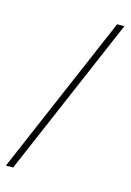

<svg xmlns="http://www.w3.org/2000/svg" viewBox="-155 -728 533 783"><g transform="rotate(15 111.0 -337.0)"><path d="M-49 0 240 -674H270.5L-18.5 0Z"/></g></svg>

Font: Anybody ExtraLight
Style: Italic
Weight: 200
Italic angle: -10°
Designer: Tyler Finck
Foundry: Etcetera Type Company
Version: Version 1.010; ttfautohint (v1.8.3) -l 8 -r 50 -G 200 -x 14 